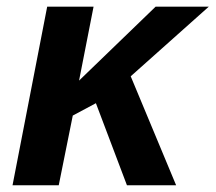

<svg xmlns="http://www.w3.org/2000/svg" viewBox="-20 -548 638 568"><path d="M355.5 0 263.7 -242.7 195.3 -206.1 153.8 0H17.1L119.6 -528.3H256.8L213.9 -309.6L440.4 -528.3H597.7L366.7 -322.3L501 0Z"/></svg>

Font: Liberation Sans
Style: Bold Italic
Weight: 700
Italic angle: -12°
Designer: Steve Matteson
Foundry: Ascender Corporation
Version: Version 2.1.5